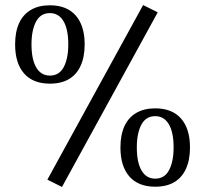

<svg xmlns="http://www.w3.org/2000/svg" viewBox="-20 -731 814 762"><path d="M178 -399Q111 -399 75.5 -439.5Q40 -480 40 -555Q40 -605 56 -639.5Q72 -674 103 -692Q134 -710 178 -710Q245 -710 280.5 -669.5Q316 -629 316 -555Q316 -505 300 -470Q284 -435 253.5 -417Q223 -399 178 -399ZM178 -431Q196 -431 209.5 -439Q223 -447 232 -463Q241 -479 246 -502Q251 -525 251 -555Q251 -615 232 -647Q213 -679 178 -679Q160 -679 146.5 -671Q133 -663 124 -647Q115 -631 110 -608Q105 -585 105 -555Q105 -495 124 -463Q143 -431 178 -431ZM596 10Q529 10 493.5 -30.5Q458 -71 458 -146Q458 -196 474 -230.5Q490 -265 521 -283Q552 -301 596 -301Q663 -301 698.5 -260.5Q734 -220 734 -146Q734 -96 718 -61Q702 -26 671.5 -8Q641 10 596 10ZM596 -22Q614 -22 627.5 -30Q641 -38 650 -54Q659 -70 664 -93Q669 -116 669 -146Q669 -206 650 -238Q631 -270 596 -270Q578 -270 564.5 -262Q551 -254 542 -238Q533 -222 528 -199Q523 -176 523 -146Q523 -86 542 -54Q561 -22 596 -22ZM226 11 168 -18 548 -711 606 -682Z"/></svg>

Font: Sutasoma
Style: Regular
Weight: 400
Designer: Izhar Fathurrohim, Akbar Rohmanto, Arusyal Khofiqoini
Foundry: Kiwari Kolektiv
Version: Version 1.102